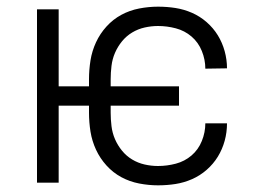

<svg xmlns="http://www.w3.org/2000/svg" viewBox="-20 -548 790 576"><path d="M454 8Q426 8 397.5 2.5Q369 -3 344 -16.5Q319 -30 299.5 -51.5Q280 -73 268 -99Q256 -125 251.5 -153Q247 -181 247 -210V-231H156V0H91V-520H156V-289H247V-310Q247 -339 251.5 -367Q256 -395 268 -421Q280 -447 299.5 -468.5Q319 -490 344 -503.5Q369 -517 397.5 -522.5Q426 -528 454 -528Q481 -528 506.5 -524Q532 -520 556 -509.5Q580 -499 600 -481.5Q620 -464 633.5 -442Q647 -420 654 -394.5Q661 -369 661 -343L596 -342Q596 -369 585.5 -395Q575 -421 554.5 -438.5Q534 -456 507.5 -463Q481 -470 454 -470Q434 -470 414 -465.5Q394 -461 376.5 -450.5Q359 -440 346 -424Q333 -408 325 -389.5Q317 -371 314.5 -350.5Q312 -330 312 -310V-289H517V-231H312V-210Q312 -190 314.5 -169.5Q317 -149 325 -130.5Q333 -112 346 -96Q359 -80 376.5 -69.5Q394 -59 414 -54.5Q434 -50 454 -50Q481 -50 507.5 -57Q534 -64 554.5 -81.5Q575 -99 585.5 -125Q596 -151 596 -178H661Q661 -151 654 -125.5Q647 -100 633.5 -78Q620 -56 600 -38.5Q580 -21 556 -10.5Q532 0 506.5 4Q481 8 454 8Z"/></svg>

Font: Iosevka Aile Light
Style: Regular
Weight: 300
Designer: Belleve Invis
Foundry: Belleve Invis
Version: Version 27.3.5; ttfautohint (v1.8.4)